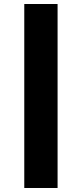

<svg xmlns="http://www.w3.org/2000/svg" viewBox="-20 -831 408 957"><path d="M267 106H101V-811H267Z"/></svg>

Font: Trujillo ExtraBold
Style: Regular
Weight: 800
Designer: Fira Sans original fonts by bBox Type GmbH, Carrois Corporate GbR, & Edenspiekermann AG / Changes by Cristiano Sobral
Foundry: Fira Sans original fonts by bBox Type GmbH, Carrois Corporate GbR, & Edenspiekermann AG / Changes by Cristiano Sobral
Version: Version 4.301;July 28, 2020;FontCreator 13.0.0.2655 64-bit